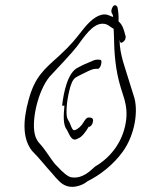

<svg xmlns="http://www.w3.org/2000/svg" viewBox="-20 -715 547 745"><path d="M92 -331C66 -239 70 -174 104 -130C134 -100 160 -66 179 -46L197 -25C214 -6 231 10 260 10C280 10 303 2 320 -12C367 -35 419 -75 456 -126C504 -192 519 -289 498 -346L483 -394C467 -449 444 -502 444 -561C445 -556 446 -549 450 -549C455 -549 465 -556 467 -566C468 -571 468 -576 466 -579C460 -603 455 -619 440 -632C441 -649 439 -673 436 -686C433 -695 423 -700 416 -686C409 -672 413 -663 417 -659C418 -657 418 -654 419 -649C409 -652 399 -659 386 -659C355 -659 325 -630 300 -598C273 -564 259 -544 209 -498C150 -445 116 -417 92 -331ZM118 -184C98 -239 127 -364 173 -418C196 -442 263 -514 278 -534C307 -573 339 -623 378 -623C398 -623 406 -611 421 -603C421 -595 422 -587 422 -579C423 -508 428 -443 448 -377L463 -329C470 -303 474 -275 468 -239C454 -157 404 -101 348 -68C324 -45 299 -26 269 -26C261 -26 254 -27 248 -30C227 -41 211 -61 193 -79C176 -99 160 -129 134 -158C127 -165 122 -174 118 -184ZM230 -305C226 -264 225 -229 239 -212C249 -196 257 -161 283 -178C297 -182 314 -205 324 -223H326C331 -223 338 -231 340 -240C343 -251 341 -259 326 -259H323C317 -259 312 -253 305 -242C297 -227 283 -214 270 -210H265C259 -215 257 -223 253 -232C250 -243 241 -250 239 -265C236 -293 241 -336 253 -379C261 -404 268 -412 280 -418C291 -424 302 -429 314 -435C326 -441 339 -448 353 -448H358C363 -446 370 -455 372 -464C375 -475 374 -483 368 -483C357 -485 346 -483 335 -477C317 -470 299 -462 283 -453C243 -435 227 -358 221 -305Z"/></svg>

Font: Stray Cat
Style: UltCnObl
Weight: 400
Version: Version 1.0